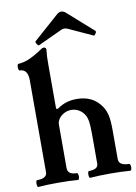

<svg xmlns="http://www.w3.org/2000/svg" viewBox="-98 -963 729 1029"><g transform="rotate(-10 267.0 -448.0)"><path d="M533.7 -14.6Q533.7 -7.3 531.7 -1.7Q529.8 3.9 526.9 3.9Q478 0 417 0Q356 0 307.1 3.9Q304.2 3.9 302.5 -1.5Q300.8 -6.8 300.8 -14.6Q300.8 -22.5 302.5 -27.8Q304.2 -33.2 307.1 -33.2Q357.9 -33.2 357.9 -64V-222.2Q357.9 -272 354 -295.2Q350.1 -318.4 340.8 -332.5Q329.6 -350.6 311 -361.3Q292.5 -372.1 270 -372.1Q249 -372.1 231.2 -362.5Q213.4 -353 202.6 -337.9Q191.9 -322.8 191.9 -306.2V-69.8Q191.9 -51.3 204.3 -42.2Q216.8 -33.2 242.2 -33.2Q245.1 -33.2 247.1 -27.6Q249 -22 249 -14.6Q249 -7.3 247.1 -1.7Q245.1 3.9 242.2 3.9Q193.8 0 133.8 0Q73.2 0 24.9 3.9Q22 3.9 20.3 -1.5Q18.6 -6.8 18.6 -14.6Q18.6 -22.5 20.3 -27.8Q22 -33.2 24.9 -33.2Q79.6 -33.2 79.6 -66.9V-567.4Q79.6 -628.4 34.7 -628.4Q31.7 -628.4 30 -633.8Q28.3 -639.2 28.3 -646.5Q28.3 -654.3 30 -659.4Q31.7 -664.6 34.7 -664.6Q44.9 -664.6 61.5 -668.2Q78.1 -671.9 93.8 -678.7Q109.9 -685.5 132.8 -698.7Q155.8 -711.9 163.1 -717.8Q169.4 -722.7 173.8 -724.6Q178.2 -726.6 183.6 -726.6Q189.5 -726.6 192.6 -723.1Q195.8 -719.7 195.8 -713.4Q193.4 -693.4 192.6 -674.6Q191.9 -655.8 191.9 -628.4V-400.9Q191.9 -390.1 196.8 -390.1Q201.2 -390.1 208 -395Q251 -424.8 308.6 -424.8Q354 -424.8 387.2 -408Q420.4 -391.1 442.9 -357.4Q457.5 -335.4 463.9 -307.1Q470.2 -278.8 470.2 -223.1V-69.8Q470.2 -51.3 484.9 -42.2Q499.5 -33.2 526.9 -33.2Q529.8 -33.2 531.7 -27.6Q533.7 -22 533.7 -14.6ZM161.6 -743.7Q160.6 -743.2 159.2 -743.2Q155.3 -743.2 149.4 -752.4Q145 -759.8 145 -763.7Q145 -766.1 146.5 -767.6L284.2 -889.6Q296.4 -900.4 309.1 -900.4Q321.3 -900.4 333.5 -889.6L471.2 -767.6Q473.6 -765.6 473.6 -762.2Q473.6 -757.3 469.2 -751.5Q462.4 -741.7 458.5 -743.7L327.6 -803.7Q316.9 -808.1 309.1 -808.1Q300.3 -808.1 291.5 -803.7Z"/></g></svg>

Font: JuniusX
Style: Bold
Weight: 700
Designer: Peter S. Baker
Foundry: Briery Creek Software
Version: Version 1.004